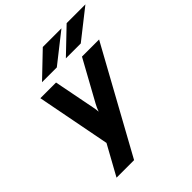

<svg xmlns="http://www.w3.org/2000/svg" viewBox="-248 -884 1230 1230"><g transform="rotate(-45 367.0 -269.0)"><path d="M90 194 202 -9 105 -511H247L301 -235Q303.5 -224.5 305.5 -211.2Q307.5 -198 308 -186Q314 -202 319 -213Q324 -224 330 -235L482 -511H637L249 194ZM401 -576 564 -732H734L536 -576ZM185 -576 348 -732H517L319 -576Z"/></g></svg>

Font: Overpass Black
Style: Italic
Weight: 900
Italic angle: -10°
Designer: Delve Withrington, Dave Bailey, Thomas Jockin
Foundry: Delve Fonts LLC
Version: Version 4.000